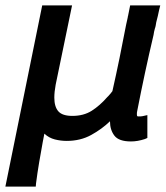

<svg xmlns="http://www.w3.org/2000/svg" viewBox="-33 -514 616 714"><path d="M376 -63Q346 -34 306 -12Q266 10 215 10Q193 10 171 4.5Q149 -1 132 -17Q130 -9 129 -1.5Q128 6 126 14Q119 52 112.5 90.5Q106 129 101 168L100 180H-13L124 -494H235L174 -199Q169 -172 169 -151Q169 -117 184 -100Q199 -83 236 -83Q278 -83 308 -102Q338 -121 366 -153Q367 -154 370.5 -157.5Q374 -161 378 -166Q381 -169 385 -175Q399 -237 411.5 -298Q424 -359 436 -422L442 -449Q442 -452 443 -454L451 -494H563L559 -478Q557 -467 554 -455Q551 -443 548 -431Q547 -425 546 -419Q545 -413 543 -408Q541 -402 540 -396Q539 -390 538 -384Q521 -312 506 -242Q491 -172 477 -100Q476 -96 476 -90Q476 -83 477.5 -82Q479 -81 483 -81Q492 -81 497 -82L515 -86V-1L506 3Q479 12 454 12Q409 12 392.5 -9.5Q376 -31 376 -63Z"/></svg>

Font: Codetta
Style: Bold Italic
Weight: 700
Italic angle: -11°
Designer: Ulrich Proeller
Foundry: PROSA GmbH
Version: Version 2.00;September 29, 2018;FontCreator 11.5.0.2427 64-b